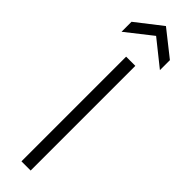

<svg xmlns="http://www.w3.org/2000/svg" viewBox="-304 -869 856 856"><g transform="rotate(45 124.0 -441.0)"><path d="M95 0V-660H153V0ZM2 -724V-787L124 -882L244 -787V-724L124 -820Z"/></g></svg>

Font: Bricolage Grotesque 10pt ExtraLight
Style: Regular
Weight: 200
Designer: Mathieu Triay
Foundry: Atelier Triay
Version: Version 1.000; ttfautohint (v1.8.4.7-5d5b);gftools[0.9.32]